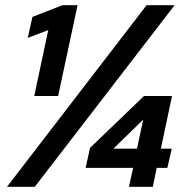

<svg xmlns="http://www.w3.org/2000/svg" viewBox="-20 -720 730 740"><path d="M477 0 493 -73H310L327 -150L535 -350H643L600 -147H642L625 -73H584L569 0ZM417 -147H508L532 -259ZM112 -350 166 -604 87 -574 105 -655 221 -700H279L204 -350ZM7 0 545 -700H653L114 0Z"/></svg>

Font: Red Hat Text
Style: Italic
Weight: 300
Italic angle: -12°
Designer: Pentagram, MCKL
Foundry: Pentagram, MCKL
Version: Version 1.023